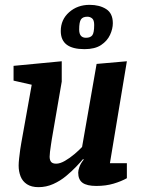

<svg xmlns="http://www.w3.org/2000/svg" viewBox="-20 -762 587 793"><path d="M139 11Q110 11 91.5 -1Q73 -13 65 -33.5Q57 -54 57 -78Q57 -90 59 -108Q61 -126 63.5 -144.5Q66 -163 68 -172L111 -412L36 -429V-490L235 -509V-425L194 -187Q193 -179 190.5 -164Q188 -149 186.5 -135Q185 -121 185 -115Q185 -101 191 -93.5Q197 -86 212 -86Q228 -86 248 -97.5Q268 -109 287.5 -125.5Q307 -142 319 -155L379 -498L504 -509L434 -88H504V-26Q481 -13 449 -3.5Q417 6 378 6Q339 6 321 -7Q303 -20 303 -49Q303 -58 308 -72.5Q313 -87 326 -103L323 -105Q313 -93 295 -74Q277 -55 253 -35Q229 -15 200 -2Q171 11 139 11ZM329 -559Q280 -559 255.5 -577.5Q231 -596 231 -634Q231 -681 265.5 -711.5Q300 -742 350 -742Q391 -742 418.5 -724.5Q446 -707 446 -666Q446 -643 434.5 -618Q423 -593 397.5 -576Q372 -559 329 -559ZM335 -606Q353 -606 361 -616Q369 -626 369 -659Q369 -679 360.5 -686Q352 -693 341 -693Q322 -693 314.5 -682Q307 -671 307 -640Q307 -623 314 -614.5Q321 -606 335 -606Z"/></svg>

Font: Faustina Light
Style: Bold Italic
Weight: 700
Italic angle: -8°
Version: Version 1.200